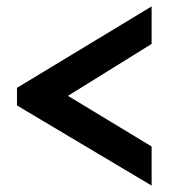

<svg xmlns="http://www.w3.org/2000/svg" viewBox="-20 -558 552 599"><path d="M33 -284 453 -538V-421L192 -259L453 -101V21L33 -229Z"/></svg>

Font: Oxford Sans SemiBold
Style: Regular
Weight: 600
Designer: Matt McInerney, Pablo Impallari, Rodrigo Fuenzalida
Foundry: Matt McInerney, Pablo Impallari, Rodrigo Fuenzalida
Version: Version 3.000g; ttfautohint (v1.5) -l 8 -r 28 -G 28 -x 14 -D